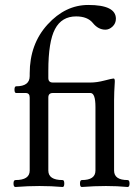

<svg xmlns="http://www.w3.org/2000/svg" viewBox="-20 -746 561 770"><path d="M437.5 -62Q437.5 -23.9 491.7 -23.9Q499.5 -23.9 499.5 -10Q499.5 3.9 491.7 3.9Q450.7 0 404.8 0Q358.9 0 308.1 3.9Q300.8 3.9 300.8 -10Q300.8 -23.9 308.1 -23.9Q362.8 -23.9 362.8 -62V-316.9Q362.8 -373 342.8 -373H191.9Q173.8 -373 173.8 -355V-62Q173.8 -23.9 231 -23.9Q237.8 -23.9 237.8 -10Q237.8 3.9 231 3.9Q185.5 0 138.4 0Q91.3 0 42 3.9Q34.2 3.9 34.2 -10Q34.2 -23.9 42 -23.9Q99.1 -23.9 99.1 -62V-355Q99.1 -373 83 -373H44.9Q38.1 -373 38.1 -386.5Q38.1 -399.9 44.9 -399.9Q99.1 -399.9 99.1 -440.9V-451.2Q99.1 -569.3 170.7 -647.7Q242.2 -726.1 334 -726.1Q444.8 -726.1 444.8 -670.9Q444.8 -652.3 431.4 -639.6Q418 -627 402.8 -627Q374 -627 352.5 -653.6Q331.1 -680.2 285.2 -680.2Q227.5 -680.2 200.7 -629.6Q173.8 -579.1 173.8 -461.9V-433.1Q173.8 -415 191.9 -415H342.8Q368.2 -415 399.2 -423.1Q430.2 -431.2 435.5 -431.2Q440.9 -431.2 440.4 -418Q437.5 -374 437.5 -344.2Z"/></svg>

Font: Junicode
Style: Regular
Weight: 400
Designer: Peter S. Baker
Foundry: Briery Creek Software
Version: Version 0.7.2